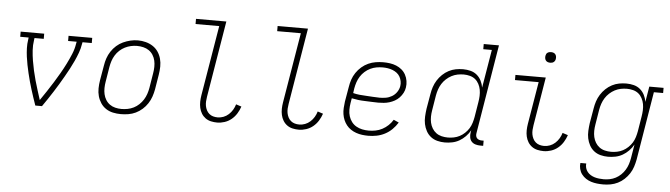

<svg xmlns="http://www.w3.org/2000/svg" viewBox="-54 -964 4908 1406"><g transform="rotate(5 2400.0 -261.0)"><path d="M219 0Q209 -28 199.5 -57Q190 -86 181 -114.5Q172 -143 164 -172.5Q156 -202 149 -231.5Q142 -261 136 -291Q130 -321 126 -351.5Q122 -382 121 -413.5Q120 -445 125 -477L127 -492H65V-530H238V-492H170L168 -477Q162 -439 164.5 -401Q167 -363 173 -326.5Q179 -290 187 -254Q195 -218 205 -182.5Q215 -147 226 -112.5Q237 -78 248 -43Q272 -78 295 -112.5Q318 -147 340 -182.5Q362 -218 382.5 -253.5Q403 -289 421.5 -326Q440 -363 455.5 -400.5Q471 -438 477 -477L480 -492H417V-530H591V-492H523L520 -477Q515 -445 503.5 -413.5Q492 -382 478 -351.5Q464 -321 448 -291Q432 -261 415 -231.5Q398 -202 380.5 -172.5Q363 -143 344.5 -114.5Q326 -86 307 -57Q288 -28 268 0Z M848 8Q819 8 790.5 2Q762 -4 738.5 -19.5Q715 -35 699.5 -58.5Q684 -82 676.5 -109Q669 -136 669.5 -166Q670 -196 675 -226L694 -336Q698 -363 707 -389.5Q716 -416 732 -440.5Q748 -465 770 -484.5Q792 -504 818 -516Q844 -528 871.5 -534.5Q899 -541 927 -541Q956 -541 984.5 -533.5Q1013 -526 1036.5 -510.5Q1060 -495 1075.5 -472Q1091 -449 1098.5 -421.5Q1106 -394 1105.5 -364Q1105 -334 1100 -304L1082 -194Q1077 -167 1068 -140.5Q1059 -114 1043 -89.5Q1027 -65 1005 -45.5Q983 -26 957 -13.5Q931 -1 903 3.5Q875 8 848 8ZM849 -30Q872 -30 895 -34.5Q918 -39 939 -49.5Q960 -60 978 -77Q996 -94 1008.5 -114Q1021 -134 1028.5 -156Q1036 -178 1040 -201L1058 -311Q1062 -334 1062.5 -358Q1063 -382 1058 -404Q1053 -426 1041 -445Q1029 -464 1011 -476.5Q993 -489 970 -494.5Q947 -500 923 -500Q901 -500 878.5 -495Q856 -490 835 -479.5Q814 -469 796 -452.5Q778 -436 765.5 -415.5Q753 -395 746 -373.5Q739 -352 735 -329L717 -219Q713 -196 712.5 -172.5Q712 -149 717 -127Q722 -105 733.5 -86Q745 -67 763 -54Q781 -41 803.5 -35.5Q826 -30 849 -30Z M1556 8Q1533 8 1510.5 3Q1488 -2 1470 -15Q1452 -28 1440.5 -47Q1429 -66 1424 -88Q1419 -110 1419.5 -133.5Q1420 -157 1424 -181L1510 -697H1336V-735H1559L1466 -174Q1463 -157 1462 -139.5Q1461 -122 1464 -106Q1467 -90 1474.5 -75Q1482 -60 1494.5 -49.5Q1507 -39 1523 -34.5Q1539 -30 1556 -30Q1578 -30 1599 -38Q1620 -46 1637 -61.5Q1654 -77 1665.5 -96.5Q1677 -116 1683 -137L1723 -124Q1714 -97 1698.5 -72Q1683 -47 1660.5 -28.5Q1638 -10 1610.5 -1Q1583 8 1556 8Z M2156 8Q2133 8 2110.5 3Q2088 -2 2070 -15Q2052 -28 2040.5 -47Q2029 -66 2024 -88Q2019 -110 2019.5 -133.5Q2020 -157 2024 -181L2110 -697H1936V-735H2159L2066 -174Q2063 -157 2062 -139.5Q2061 -122 2064 -106Q2067 -90 2074.5 -75Q2082 -60 2094.5 -49.5Q2107 -39 2123 -34.5Q2139 -30 2156 -30Q2178 -30 2199 -38Q2220 -46 2237 -61.5Q2254 -77 2265.5 -96.5Q2277 -116 2283 -137L2323 -124Q2314 -97 2298.5 -72Q2283 -47 2260.5 -28.5Q2238 -10 2210.5 -1Q2183 8 2156 8Z M2667 8Q2644 8 2621 5Q2598 2 2577 -5.5Q2556 -13 2538 -25Q2520 -37 2506.5 -54Q2493 -71 2484.5 -91Q2476 -111 2472.5 -133.5Q2469 -156 2470.5 -179.5Q2472 -203 2475 -226L2494 -336Q2498 -363 2507 -390Q2516 -417 2532.5 -441.5Q2549 -466 2571.5 -485.5Q2594 -505 2620.5 -517Q2647 -529 2675 -533.5Q2703 -538 2730 -538Q2755 -538 2779.5 -534.5Q2804 -531 2826 -522Q2848 -513 2866 -498Q2884 -483 2895.5 -462Q2907 -441 2911 -416.5Q2915 -392 2911 -368Q2908 -347 2898 -328Q2888 -309 2873 -293Q2858 -277 2839 -266.5Q2820 -256 2800 -250Q2780 -244 2759.5 -242Q2739 -240 2719 -240Q2694 -240 2669 -241.5Q2644 -243 2619.5 -243.5Q2595 -244 2571 -247Q2547 -250 2523 -255L2517 -219Q2513 -195 2513 -170Q2513 -145 2520 -122.5Q2527 -100 2541 -81.5Q2555 -63 2575 -51.5Q2595 -40 2618.5 -35Q2642 -30 2667 -30Q2692 -30 2717.5 -35Q2743 -40 2766.5 -52.5Q2790 -65 2809.5 -83.5Q2829 -102 2843 -125L2881 -108Q2864 -80 2840.5 -57Q2817 -34 2788 -19Q2759 -4 2728 2Q2697 8 2667 8ZM2726 -277Q2749 -277 2772 -281Q2795 -285 2816 -297.5Q2837 -310 2851 -330.5Q2865 -351 2869 -374Q2872 -392 2868.5 -410.5Q2865 -429 2856 -444.5Q2847 -460 2833 -470.5Q2819 -481 2802.5 -487.5Q2786 -494 2767 -497Q2748 -500 2730 -500Q2707 -500 2684 -496Q2661 -492 2639 -481.5Q2617 -471 2598.5 -454.5Q2580 -438 2567 -417.5Q2554 -397 2546.5 -374.5Q2539 -352 2535 -329L2530 -294Q2553 -288 2577.5 -285.5Q2602 -283 2627 -282Q2652 -281 2676.5 -279Q2701 -277 2726 -277Z M3229 8Q3201 8 3174 1Q3147 -6 3126 -22.5Q3105 -39 3092 -63Q3079 -87 3073.5 -113.5Q3068 -140 3069.5 -168.5Q3071 -197 3075 -226L3094 -336Q3098 -362 3106.5 -388Q3115 -414 3130 -438Q3145 -462 3166 -482Q3187 -502 3212 -515Q3237 -528 3263.5 -533Q3290 -538 3317 -538Q3346 -538 3372.5 -531Q3399 -524 3419 -507Q3439 -490 3451 -466Q3463 -442 3467 -416L3514 -697H3451V-735H3563L3455 -81Q3453 -71 3454.5 -61Q3456 -51 3462 -44Q3468 -37 3477.5 -33.5Q3487 -30 3497 -30H3512V8H3491Q3473 8 3455.5 3Q3438 -2 3426.5 -14.5Q3415 -27 3412 -45Q3409 -63 3412 -81L3415 -98Q3401 -73 3380.5 -52Q3360 -31 3335.5 -17Q3311 -3 3283.5 2.5Q3256 8 3229 8Q3229 8 3229 8Q3229 8 3229 8ZM3249 -30Q3270 -30 3292.5 -34.5Q3315 -39 3335 -49.5Q3355 -60 3372.5 -76.5Q3390 -93 3402 -112.5Q3414 -132 3420.5 -153.5Q3427 -175 3431 -197L3449 -307Q3453 -330 3454 -353.5Q3455 -377 3451 -399Q3447 -421 3436.5 -441Q3426 -461 3409.5 -474.5Q3393 -488 3370.5 -494Q3348 -500 3325 -500Q3302 -500 3279.5 -495.5Q3257 -491 3236 -480Q3215 -469 3197 -452.5Q3179 -436 3166.5 -416Q3154 -396 3146.5 -374Q3139 -352 3135 -329L3117 -219Q3113 -196 3112.5 -172.5Q3112 -149 3117 -127Q3122 -105 3133.5 -86Q3145 -67 3162.5 -54Q3180 -41 3202.5 -35.5Q3225 -30 3249 -30Z M3956 8Q3933 8 3910.5 3Q3888 -2 3870 -15Q3852 -28 3840.5 -47Q3829 -66 3824 -88Q3819 -110 3819.5 -133.5Q3820 -157 3824 -181L3876 -492H3702V-530H3925L3866 -174Q3863 -157 3862 -139.5Q3861 -122 3864 -106Q3867 -90 3874.5 -75Q3882 -60 3894.5 -49.5Q3907 -39 3923 -34.5Q3939 -30 3956 -30Q3978 -30 3999 -38Q4020 -46 4037 -61.5Q4054 -77 4065.5 -96.5Q4077 -116 4083 -137L4123 -124Q4114 -97 4098.5 -72Q4083 -47 4060.5 -28.5Q4038 -10 4010.5 -1Q3983 8 3956 8ZM3947 -641Q3938 -641 3929.5 -644Q3921 -647 3915.5 -654Q3910 -661 3908.5 -670.5Q3907 -680 3909 -690Q3910 -696 3913 -702Q3916 -708 3922 -712Q3928 -716 3934.5 -717.5Q3941 -719 3947 -719Q3957 -719 3965.5 -716Q3974 -713 3979.5 -706Q3985 -699 3986.5 -689.5Q3988 -680 3986 -670Q3985 -664 3981.5 -658Q3978 -652 3972.5 -648Q3967 -644 3960.5 -642.5Q3954 -641 3947 -641Z M4412 213Q4389 213 4366.5 210.5Q4344 208 4323 201.5Q4302 195 4284 183Q4266 171 4253 154Q4240 137 4234.5 115Q4229 93 4232 71H4275Q4273 88 4277.5 104Q4282 120 4292 132.5Q4302 145 4316 153.5Q4330 162 4345.5 166.5Q4361 171 4378 173Q4395 175 4412 175Q4434 175 4456.5 170.5Q4479 166 4500 155Q4521 144 4538.5 127Q4556 110 4568 90Q4580 70 4587 48.5Q4594 27 4598 4L4615 -98Q4601 -73 4580.5 -52Q4560 -31 4535.5 -17Q4511 -3 4483.5 2.5Q4456 8 4429 8Q4429 8 4429 8Q4429 8 4429 8Q4401 8 4374 1Q4347 -6 4326 -22.5Q4305 -39 4292 -63Q4279 -87 4273.5 -113.5Q4268 -140 4269.5 -168.5Q4271 -197 4275 -226L4294 -336Q4298 -362 4306.5 -388Q4315 -414 4330 -438Q4345 -462 4366 -482Q4387 -502 4412 -515Q4437 -528 4463.5 -533Q4490 -538 4517 -538Q4546 -538 4572.5 -531Q4599 -524 4619 -507Q4639 -490 4651 -466Q4663 -442 4667 -416L4686 -530H4791V-492H4723L4640 11Q4635 37 4626.5 63.5Q4618 90 4602.5 114Q4587 138 4565.5 158Q4544 178 4518.5 190.5Q4493 203 4466 208Q4439 213 4412 213ZM4449 -30Q4470 -30 4492.5 -34.5Q4515 -39 4535 -49.5Q4555 -60 4572.5 -76.5Q4590 -93 4602 -112.5Q4614 -132 4620.5 -153.5Q4627 -175 4631 -197L4649 -307Q4653 -330 4654 -353.5Q4655 -377 4651 -399Q4647 -421 4636.5 -441Q4626 -461 4609.5 -474.5Q4593 -488 4570.5 -494Q4548 -500 4525 -500Q4502 -500 4479.5 -495.5Q4457 -491 4436 -480Q4415 -469 4397 -452.5Q4379 -436 4366.5 -416Q4354 -396 4346.5 -374Q4339 -352 4335 -329L4317 -219Q4313 -196 4312.5 -172.5Q4312 -149 4317 -127Q4322 -105 4333.5 -86Q4345 -67 4362.5 -54Q4380 -41 4402.5 -35.5Q4425 -30 4449 -30Z"/></g></svg>

Font: Iosevka Curly Slab XLtEx
Style: Italic
Weight: 200
Width: 7
Italic angle: -9°
Monospace: yes
Designer: Belleve Invis
Foundry: Belleve Invis
Version: Version 11.1.0; ttfautohint (v1.8.3)